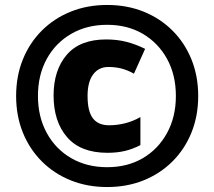

<svg xmlns="http://www.w3.org/2000/svg" viewBox="-20 -744 864 774"><path d="M412 10Q332 10 265 -17Q198 -44 148.5 -93.5Q99 -143 72 -210Q45 -277 45 -357Q45 -437 72 -504Q99 -571 148.5 -620.5Q198 -670 265 -697Q332 -724 412 -724Q492 -724 559 -697Q626 -670 675.5 -620.5Q725 -571 752 -504Q779 -437 779 -357Q779 -277 752 -210Q725 -143 675.5 -93.5Q626 -44 559 -17Q492 10 412 10ZM412 -70Q494 -70 556 -106.5Q618 -143 653.5 -208Q689 -273 689 -357Q689 -442 653.5 -506.5Q618 -571 556 -607.5Q494 -644 412 -644Q330 -644 267 -607.5Q204 -571 168.5 -506.5Q133 -442 133 -357Q133 -273 168.5 -208Q204 -143 267 -106.5Q330 -70 412 -70ZM413 -128Q305 -128 250.5 -191Q196 -254 196 -359Q196 -461 249 -523Q302 -585 408 -585Q453 -585 491 -575Q529 -565 565 -547L520 -447Q495 -461 470.5 -467.5Q446 -474 417 -474Q378 -474 355.5 -444Q333 -414 333 -357Q333 -295 354.5 -267Q376 -239 420 -239Q452 -239 484 -247Q516 -255 546 -272V-159Q515 -143 483.5 -135.5Q452 -128 413 -128Z"/></svg>

Font: Noto Sans Meetei Mayek Black
Style: Regular
Weight: 900
Designer: Monotype Design Team and Neelakash Kshetrimayum
Foundry: Monotype Imaging Inc.
Version: Version 2.002; ttfautohint (v1.8.4.7-5d5b)